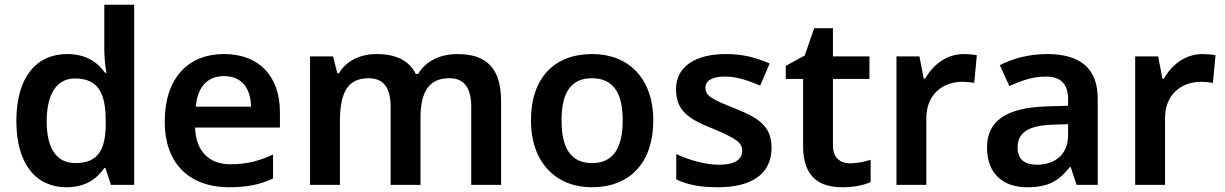

<svg xmlns="http://www.w3.org/2000/svg" viewBox="-20 -780 5167 810"><path d="M260 10C341 10 389 -26 420 -71H425L448 0H546V-760H420V-570C420 -536 425 -492 429 -473H423C392 -517 343 -552 263 -552C135 -552 49 -456 49 -270C49 -85 134 10 260 10ZM298 -92C219 -92 177 -153 177 -268C177 -383 219 -449 296 -449C396 -449 426 -385 426 -269V-253C425 -145 391 -92 298 -92Z M925 -552C775 -552 675 -452 675 -267C675 -82 787 10 946 10C1026 10 1078 -2 1132 -27V-128C1073 -101 1022 -87 952 -87C860 -87 806 -144 803 -242H1161V-306C1161 -461 1071 -552 925 -552ZM925 -459C1002 -459 1038 -405 1039 -330H806C813 -415 857 -459 925 -459Z M1909 -552C1843 -552 1778 -526 1744 -468H1734C1705 -526 1649 -552 1568 -552C1505 -552 1443 -527 1410 -471H1403L1385 -542H1288V0H1414V-265C1414 -384 1443 -450 1535 -450C1599 -450 1628 -409 1628 -329V0H1754V-282C1754 -391 1788 -450 1876 -450C1939 -450 1968 -409 1968 -329V0H2094V-353C2094 -493 2032 -552 1909 -552Z M2736 -272C2736 -452 2629 -552 2479 -552C2319 -552 2220 -452 2220 -272C2220 -92 2328 10 2476 10C2636 10 2736 -92 2736 -272ZM2349 -272C2349 -387 2387 -450 2477 -450C2568 -450 2607 -387 2607 -272C2607 -157 2568 -92 2478 -92C2387 -92 2349 -157 2349 -272Z M3235 -157C3235 -250 3176 -285 3079 -323C2981 -362 2956 -376 2956 -410C2956 -440 2985 -457 3039 -457C3089 -457 3137 -440 3187 -419L3227 -512C3167 -539 3109 -552 3043 -552C2916 -552 2832 -501 2832 -404C2832 -313 2884 -278 2988 -237C3093 -193 3111 -176 3111 -144C3111 -108 3082 -85 3013 -85C2956 -85 2886 -105 2833 -130V-23C2883 0 2933 10 3009 10C3154 10 3235 -48 3235 -157Z M3566 -91C3524 -91 3494 -115 3494 -166V-447H3648V-542H3494V-661H3415L3375 -546L3295 -502V-447H3368V-165C3368 -28 3441 10 3534 10C3581 10 3626 1 3653 -12V-106C3628 -98 3597 -91 3566 -91Z M4046 -552C3972 -552 3915 -505 3883 -448H3877L3859 -542H3762V0H3888V-281C3888 -386 3961 -435 4041 -435C4055 -435 4077 -433 4090 -430L4101 -547C4087 -550 4063 -552 4046 -552Z M4397 -552C4322 -552 4251 -533 4198 -505L4238 -417C4287 -439 4337 -457 4391 -457C4451 -457 4486 -430 4486 -361V-334L4392 -331C4225 -325 4144 -270 4144 -158C4144 -43 4216 10 4313 10C4403 10 4446 -16 4493 -75H4497L4522 0H4611V-364C4611 -492 4537 -552 4397 -552ZM4420 -254 4486 -256V-210C4486 -127 4429 -85 4355 -85C4306 -85 4273 -105 4273 -157C4273 -215 4309 -250 4420 -254Z M5053 -552C4979 -552 4922 -505 4890 -448H4884L4866 -542H4769V0H4895V-281C4895 -386 4968 -435 5048 -435C5062 -435 5084 -433 5097 -430L5108 -547C5094 -550 5070 -552 5053 -552Z"/></svg>

Font: Noto Sans Telugu SemiBold
Style: Regular
Weight: 600
Designer: Jelle Bosma - Monotype Design Team
Foundry: Monotype Imaging Inc.
Version: Version 2.005